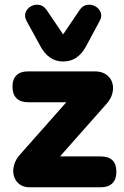

<svg xmlns="http://www.w3.org/2000/svg" viewBox="-20 -795 527 815"><path d="M106 0Q79 0 62 -13.5Q45 -27 39 -48Q33 -69 39.5 -93.5Q46 -118 65 -139L297 -401V-361H99Q67 -361 50 -378Q33 -395 33 -427Q33 -459 50 -475.5Q67 -492 99 -492H382Q412 -492 431 -478.5Q450 -465 456.5 -444Q463 -423 457 -399Q451 -375 432 -354L194 -85V-131H407Q474 -131 474 -66Q474 -34 457 -17Q440 0 407 0ZM248 -534Q216 -534 192 -551Q168 -568 152 -598L94 -704Q82 -725 88.5 -742Q95 -759 111 -768Q127 -777 145.5 -774.5Q164 -772 177 -754L248 -649L319 -754Q332 -772 350.5 -774.5Q369 -777 385 -768Q401 -759 407.5 -742Q414 -725 402 -704L345 -598Q329 -568 305 -551Q281 -534 248 -534Z"/></svg>

Font: Nunito ExtraLight Black
Style: Regular
Weight: 900
Version: Version 3.602